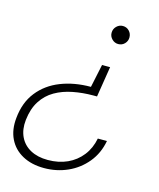

<svg xmlns="http://www.w3.org/2000/svg" viewBox="-109 -591 723 873"><g transform="rotate(15 253.0 -154.5)"><path d="M353 -317 330 -173H313Q263 -173 217 -164Q171 -155 134.5 -134Q98 -113 74.5 -76.5Q51 -40 45 14Q40 59 56 93Q72 127 106 145.5Q140 164 188 164Q239 164 279.5 145.5Q320 127 347 92.5Q374 58 383 11H426Q415 71 379 114.5Q343 158 291.5 181Q240 204 181 204Q122 204 79 180.5Q36 157 15.5 114.5Q-5 72 1 16Q8 -58 47.5 -108Q87 -158 150.5 -183Q214 -208 292 -208L315 -317ZM361 -513Q379 -513 391 -500.5Q403 -488 403 -470Q403 -453 391 -440.5Q379 -428 361 -428Q344 -428 331.5 -440.5Q319 -453 319 -470Q319 -488 331.5 -500.5Q344 -513 361 -513Z"/></g></svg>

Font: DM Sans 18pt ExtraLight
Style: Italic
Weight: 250
Italic angle: -10°
Designer: Colophon Foundry, Jonny Pinhorn
Foundry: Colophon Foundry
Version: Version 4.004;gftools[0.9.30]